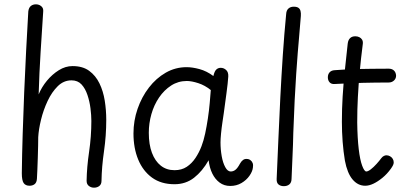

<svg xmlns="http://www.w3.org/2000/svg" viewBox="-20 -852 1886 889"><path d="M111 -799Q113 -816 122.5 -824Q132 -832 147 -832Q156 -832 164 -828Q172 -824 176.5 -817Q181 -810 180 -798Q174 -705 168 -610.5Q162 -516 159 -415Q173 -449 197.5 -478.5Q222 -508 252.5 -527Q283 -546 316 -546Q363 -546 393 -524Q423 -502 440.5 -466Q458 -430 465 -386Q472 -342 472 -297Q472 -224 461.5 -151.5Q451 -79 450 -15Q450 1 440 9Q430 17 415 17Q402 17 391.5 9Q381 1 381 -15Q382 -78 392.5 -149Q403 -220 403 -292Q403 -318 399 -350Q395 -382 385 -412Q375 -442 357.5 -461Q340 -480 311 -480Q275 -480 247.5 -453Q220 -426 200.5 -384.5Q181 -343 170 -298Q159 -253 157 -217Q157 -204 156.5 -178Q156 -152 155 -122Q154 -92 153 -66Q152 -40 151 -25Q150 -7 140.5 0.5Q131 8 117 8Q98 8 89.5 -4.5Q81 -17 81 -50Q82 -136 85 -231Q88 -326 92 -424Q96 -522 101 -617.5Q106 -713 111 -799Z M598 -234Q598 -293 617 -348Q636 -403 669.5 -446.5Q703 -490 747.5 -515.5Q792 -541 844 -541Q871 -541 904 -532Q937 -523 968 -500Q973 -522 981.5 -530Q990 -538 1002 -538Q1016 -538 1027 -528Q1038 -518 1037 -498Q1035 -467 1028.5 -419.5Q1022 -372 1016 -327Q1014 -313 1010 -286.5Q1006 -260 1003.5 -234Q1001 -208 1001 -193Q1001 -160 1006.5 -129Q1012 -98 1023 -78Q1034 -58 1048 -58Q1061 -58 1071 -66.5Q1081 -75 1091 -94Q1097 -105 1105 -111Q1113 -117 1123 -116Q1132 -116 1139.5 -110.5Q1147 -105 1150 -96.5Q1153 -88 1151 -76Q1149 -58 1135 -38Q1121 -18 1098 -4.5Q1075 9 1046 9Q1018 9 997 -6.5Q976 -22 963 -48.5Q950 -75 946 -110Q917 -59 878.5 -29Q840 1 788 1Q726 1 684 -29.5Q642 -60 620 -113Q598 -166 598 -234ZM669 -237Q669 -183 683.5 -144.5Q698 -106 724.5 -85Q751 -64 788 -64Q821 -64 844.5 -79.5Q868 -95 885 -120.5Q902 -146 913 -175Q923 -201 930 -234Q937 -267 942.5 -303.5Q948 -340 951 -374.5Q954 -409 956 -435Q929 -457 898 -467Q867 -477 845 -477Q805 -477 772.5 -456Q740 -435 716.5 -400.5Q693 -366 681 -323.5Q669 -281 669 -237Z M1305 -787Q1306 -804 1315.5 -812.5Q1325 -821 1340 -821Q1354 -821 1361.5 -816Q1369 -811 1371.5 -801Q1374 -791 1373 -778Q1371 -746 1365 -682Q1359 -618 1351.5 -510Q1344 -402 1338 -236Q1337 -183 1334.5 -131.5Q1332 -80 1330 -25Q1330 -7 1320 1.5Q1310 10 1294 10Q1279 10 1269.5 2Q1260 -6 1261 -24Q1265 -113 1269 -208.5Q1273 -304 1278 -402Q1283 -500 1289.5 -597Q1296 -694 1305 -787Z M1590 -650Q1592 -667 1601 -675.5Q1610 -684 1625 -684Q1635 -684 1643.5 -680Q1652 -676 1656.5 -668.5Q1661 -661 1660 -650Q1651 -580 1645.5 -519.5Q1640 -459 1637 -402Q1634 -345 1634 -285Q1635 -212 1641 -161.5Q1647 -111 1657 -84.5Q1667 -58 1676 -58Q1684 -58 1697 -68Q1710 -78 1723.5 -93Q1737 -108 1745 -119Q1751 -127 1757.5 -130Q1764 -133 1769 -133Q1778 -133 1786 -128.5Q1794 -124 1798.5 -116.5Q1803 -109 1803 -100Q1803 -94 1800 -87.5Q1797 -81 1790 -71Q1772 -46 1750.5 -28.5Q1729 -11 1709 -1.5Q1689 8 1671 8Q1637 8 1612.5 -21Q1588 -50 1577 -108Q1570 -150 1566.5 -195.5Q1563 -241 1563 -288Q1563 -349 1566.5 -405Q1570 -461 1576 -520Q1582 -579 1590 -650ZM1529 -463Q1514 -462 1506 -471Q1498 -480 1498 -494Q1498 -508 1506 -517Q1514 -526 1529 -527Q1557 -529 1584 -530.5Q1611 -532 1640 -532.5Q1669 -533 1703 -533.5Q1737 -534 1780 -534Q1795 -534 1804 -525.5Q1813 -517 1814 -502Q1814 -488 1804 -479Q1794 -470 1780 -470Q1744 -470 1716 -469.5Q1688 -469 1661.5 -468.5Q1635 -468 1603.5 -466.5Q1572 -465 1529 -463Z"/></svg>

Font: Playpen Sans Light
Style: Regular
Weight: 300
Designer: Laura Meseguer, Veronika Burian, José Scaglione
Foundry: TypeTogether
Version: Version 1.001